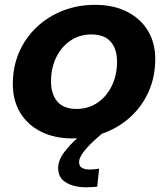

<svg xmlns="http://www.w3.org/2000/svg" viewBox="-20 -561 689 794"><path d="M281 11.5Q205 11.5 149.2 -16.8Q93.5 -45 63.2 -95.5Q33 -146 33 -213Q33 -285 59 -344.8Q85 -404.5 131.5 -448.5Q178 -492.5 239.8 -516.8Q301.5 -541 373 -541Q449.5 -541 505.5 -512.5Q561.5 -484 591.8 -433.8Q622 -383.5 622 -317.5Q622 -242 593.8 -180Q565.5 -118 515.8 -74Q466 -30 401.5 -8Q385 5.5 362.5 26.8Q340 48 323.5 70.2Q307 92.5 307 109Q307 127 319.5 133.5Q332 140 351.5 140Q361 140 371.2 139Q381.5 138 390 136.5L382 211Q372 212 359.8 212.8Q347.5 213.5 335 213.5Q287 213.5 253.8 194.2Q220.5 175 220.5 134.5Q220.5 101.5 245.8 68.2Q271 35 299.5 11Q290.5 11.5 281 11.5ZM297 -110.5Q345.5 -110.5 383.2 -136.2Q421 -162 442.5 -206.2Q464 -250.5 464 -306Q464 -358.5 437.8 -388.5Q411.5 -418.5 358 -418.5Q308 -418.5 270.5 -392.5Q233 -366.5 212 -322.8Q191 -279 191 -225Q191 -171 217.2 -140.8Q243.5 -110.5 297 -110.5Z"/></svg>

Font: Epilogue
Style: Bold Italic
Weight: 700
Italic angle: -12°
Designer: Tyler Finck
Foundry: Etcetera Type Co
Version: Version 2.111; ttfautohint (v1.8.3)